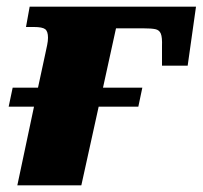

<svg xmlns="http://www.w3.org/2000/svg" viewBox="-20 -556 608 576"><path d="M32 0 82 -236H6L18 -293H94L116 -395Q119 -409 121.5 -421Q124 -433 124 -443Q124 -462 115.5 -468.5Q107 -475 82 -475H58L69 -536H568L543 -359H466V-417Q467 -444 462.5 -455Q458 -466 446 -468.5Q434 -471 410 -471H328L289 -293H407L395 -236H276L224 0Z"/></svg>

Font: Noto Serif Black
Style: Italic
Weight: 900
Italic angle: -12°
Designer: Monotype Design Team
Foundry: Monotype Imaging Inc.
Version: Version 2.013